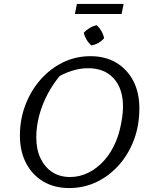

<svg xmlns="http://www.w3.org/2000/svg" viewBox="-20 -945 767 974"><path d="M331 9Q256 9 200 -24Q144 -57 112.5 -117Q81 -177 81 -257Q81 -340 109 -413Q137 -486 186 -541.5Q235 -597 299.5 -628.5Q364 -660 439 -660Q514 -660 569.5 -627Q625 -594 656 -535Q687 -476 687 -395Q687 -310 660 -237Q633 -164 584 -108.5Q535 -53 470.5 -22Q406 9 331 9ZM336 -47Q384 -47 428.5 -69Q473 -91 509 -131.5Q545 -172 568 -227Q579 -253 587 -284.5Q595 -316 599.5 -347.5Q604 -379 604 -404Q604 -495 557 -547Q510 -599 427 -599Q386 -599 343.5 -585.5Q301 -572 260 -546L290 -568Q251 -523 222.5 -469.5Q194 -416 179 -359.5Q164 -303 164 -248Q164 -187 185.5 -142Q207 -97 245 -72Q283 -47 336 -47ZM360 -874 370 -925H607L597 -874ZM471 -817Q485 -804 495 -786.5Q505 -769 508 -751Q496 -737 478.5 -727Q461 -717 443 -715Q429 -727 419 -744Q409 -761 405 -779Q418 -793 435.5 -803.5Q453 -814 471 -817Z"/></svg>

Font: Piazzolla 24pt
Style: Italic
Weight: 400
Italic angle: -11.3°
Designer: Juan Pablo del Peral
Foundry: Huerta Tipografica
Version: Version 2.005